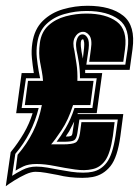

<svg xmlns="http://www.w3.org/2000/svg" viewBox="-45 -618 481 665"><path d="M-25 27 -8 -91Q18 -123 37.5 -156.5Q57 -190 68 -226H11L30 -365H72V-366Q68 -391 65.5 -416.5Q63 -442 67 -469Q74 -517 103 -545.5Q132 -574 173.5 -586Q215 -598 258 -598Q339 -598 382 -563.5Q425 -529 414 -448L404 -376H250V-365H309L290 -226H225L223 -223H382L372 -147Q362 -73 337.5 -42.5Q313 -12 276 -5Q260 -2 240 -2Q195 -2 155 -12Q134 -16 114 -19.5Q94 -23 78 -23Q63 -23 43.5 -14Q24 -5 5.5 6.5Q-13 18 -25 27ZM-3 -9Q10 -18 32.5 -29.5Q55 -41 81 -41Q99 -41 119 -37.5Q139 -34 160 -30Q181 -26 202 -23Q223 -20 243 -20Q262 -20 275 -23Q305 -29 325 -55.5Q345 -82 355 -147L363 -204H230L223 -157Q220 -137 211.5 -132Q203 -127 174 -127H151Q165 -145 182.5 -174.5Q200 -204 213 -244H275L290 -347H232Q232 -377 228 -402Q224 -427 220 -444Q219 -452 218.5 -458.5Q218 -465 219 -472Q224 -499 241 -499Q251 -499 258 -487Q265 -476 262 -449L254 -394H389L397 -448Q407 -520 367 -550Q327 -580 255 -580Q216 -580 178.5 -569.5Q141 -559 115.5 -534.5Q90 -510 84 -469Q80 -443 82.5 -419Q85 -395 89 -372L94 -347H45L30 -244H89Q67 -154 8 -85ZM9 -27 16 -82Q48 -119 69 -161Q90 -203 100 -254H41L52 -338H104Q103 -354 100 -370Q97 -386 94 -402Q88 -432 93 -469Q98 -507 122.5 -529.5Q147 -552 182.5 -561.5Q218 -571 254 -571Q322 -571 359.5 -543Q397 -515 388 -448L382 -404H264L270 -449Q275 -482 264 -496Q253 -510 238 -507.5Q223 -505 214 -488Q205 -471 213 -441Q216 -423 220 -396.5Q224 -370 223 -338H279L268 -254H208Q192 -203 168 -167Q144 -131 132 -118H172Q206 -118 217 -124.5Q228 -131 232 -157L237 -195H352L346 -147Q337 -86 319 -61.5Q301 -37 274 -32Q249 -26 214.5 -31Q180 -36 145 -43Q110 -50 82 -50Q53 -50 35.5 -41.5Q18 -33 9 -27ZM242 -415Q248 -459 246.5 -470.5Q245 -482 242 -482Q241 -482 238.5 -480.5Q236 -479 235 -472Q234 -458 237.5 -438.5Q241 -419 242 -415ZM183 -145Q196 -145 200.5 -147Q205 -149 206 -157L212 -197L198 -170Q195 -163 190.5 -157Q186 -151 183 -145Z"/></svg>

Font: Alumni Sans Collegiate One SC
Style: Italic
Weight: 400
Italic angle: -8°
Designer: Robert E. Leuschke
Foundry: Robert E. Leuschke
Version: Version 1.100